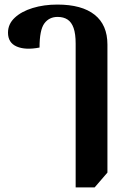

<svg xmlns="http://www.w3.org/2000/svg" viewBox="-20 -580 566 840"><path d="M311 240V-389Q311 -432 302 -457.5Q293 -483 275.5 -494.5Q258 -506 232 -506Q195 -506 174 -477.5Q153 -449 153 -372Q91 -360 53 -376.5Q15 -393 15 -437Q15 -475 44.5 -502.5Q74 -530 123 -545Q172 -560 231 -560Q338 -560 394 -515.5Q450 -471 450 -385V175L394 240Z"/></svg>

Font: Noto Serif Thai
Style: Regular
Weight: 400
Designer: Monotype Design Team
Foundry: Monotype Imaging Inc.
Version: Version 2.001